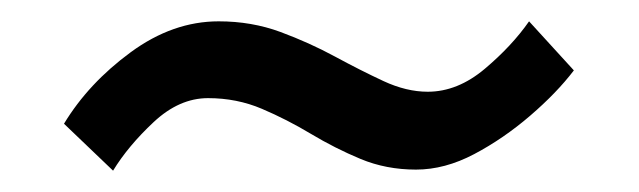

<svg xmlns="http://www.w3.org/2000/svg" viewBox="-20 -363 599 180"><path d="M518 -297Q502 -276 477 -254.5Q452 -233 424.5 -218.5Q397 -204 370 -204Q342 -204 318 -214Q294 -224 271.5 -237.5Q249 -251 225.5 -261Q202 -271 175 -271Q148 -271 124 -248.5Q100 -226 86 -203L40 -247Q63 -285 102.5 -314Q142 -343 185 -343Q216 -343 243 -333Q270 -323 294 -310Q318 -297 339.5 -287Q361 -277 381 -277Q409 -277 434.5 -298.5Q460 -320 476 -343Z"/></svg>

Font: Rosario Light
Style: Italic
Weight: 300
Italic angle: -8.05°
Designer: Hector Gatti
Foundry: Omnibus Type
Version: Version 1.101; ttfautohint (v1.8.1.43-b0c9)